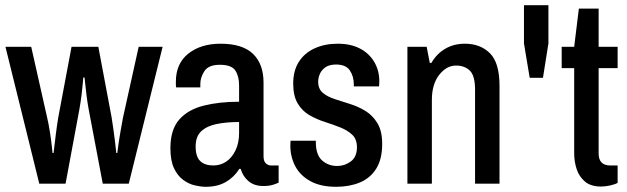

<svg xmlns="http://www.w3.org/2000/svg" viewBox="-20 -706 2409 738"><path d="M131 0 1 -526H100L161 -255Q167 -230 172 -197.5Q177 -165 179.5 -141.5Q182 -118 182 -118H186Q186 -118 188.5 -139.5Q191 -161 195 -193Q199 -225 204 -255L255 -526H358L409 -255Q412 -235 415.5 -211.5Q419 -188 421.5 -166.5Q424 -145 425.5 -131.5Q427 -118 427 -118H431Q431 -118 432.5 -130.5Q434 -143 437 -163.5Q440 -184 444.5 -208.5Q449 -233 453 -255L513 -526H605L475 0H375L321 -285Q316 -312 312.5 -340.5Q309 -369 307 -388.5Q305 -408 305 -408H300Q300 -408 298.5 -388.5Q297 -369 293.5 -341Q290 -313 285 -285L232 0Z M771 12Q752 12 728.5 6.5Q705 1 683.5 -15Q662 -31 648.5 -60Q635 -89 635 -136Q635 -208 669 -246.5Q703 -285 763 -300Q823 -315 899 -315V-378Q899 -413 884.5 -435Q870 -457 825 -457Q782 -457 766 -433Q750 -409 750 -383V-370H657Q656 -375 656 -380Q656 -385 656 -392Q656 -462 704 -500Q752 -538 828 -538Q912 -538 952.5 -499Q993 -460 993 -388V-105Q993 -86 1002 -78Q1011 -70 1021 -70H1051V-4Q1043 0 1028.5 4.5Q1014 9 992 9Q958 9 936 -9Q914 -27 905 -57H900Q880 -25 848 -6.5Q816 12 771 12ZM800 -70Q827 -70 849 -84.5Q871 -99 885 -127.5Q899 -156 899 -195V-237Q851 -237 813.5 -229.5Q776 -222 754 -202Q732 -182 732 -143Q732 -104 749.5 -87Q767 -70 800 -70Z M1272 12Q1212 12 1172.5 -10Q1133 -32 1114.5 -68Q1096 -104 1096 -146Q1096 -155 1096.5 -159.5Q1097 -164 1097 -165H1194V-156Q1195 -109 1219 -88.5Q1243 -68 1276 -68Q1305 -68 1328.5 -85.5Q1352 -103 1352 -140Q1352 -171 1334 -188Q1316 -205 1288.5 -216Q1261 -227 1229.5 -237Q1198 -247 1170 -263Q1142 -279 1124.5 -308Q1107 -337 1107 -385Q1107 -434 1128.5 -468Q1150 -502 1189 -520Q1228 -538 1278 -538Q1328 -538 1363.5 -519.5Q1399 -501 1418.5 -468Q1438 -435 1438 -394Q1438 -388 1437.5 -382Q1437 -376 1437 -374H1340V-381Q1340 -413 1324.5 -435.5Q1309 -458 1272 -458Q1246 -458 1231 -447.5Q1216 -437 1209.5 -422Q1203 -407 1203 -392Q1203 -364 1221 -349Q1239 -334 1267 -325Q1295 -316 1326.5 -306Q1358 -296 1385.5 -279Q1413 -262 1431 -232Q1449 -202 1449 -153Q1449 -94 1426 -57.5Q1403 -21 1363 -4.5Q1323 12 1272 12Z M1546 0V-526H1620L1632 -464H1638Q1659 -500 1692 -519Q1725 -538 1767 -538Q1826 -538 1863 -501.5Q1900 -465 1900 -376V0H1806V-361Q1806 -415 1786 -434.5Q1766 -454 1733 -454Q1696 -454 1668 -418Q1640 -382 1640 -322V0Z M2016 -407 1994 -539V-686H2088V-539L2067 -407Z M2290 11Q2251 11 2228.5 -8Q2206 -27 2196.5 -56Q2187 -85 2187 -117V-444H2139V-526H2187L2205 -673H2281V-526H2354V-444H2281V-116Q2281 -70 2326 -70H2354V-3Q2343 3 2324.5 7Q2306 11 2290 11Z"/></svg>

Font: Archivo Narrow Medium
Style: Regular
Weight: 500
Designer: Hector Gatti
Foundry: Omnibus-Type
Version: Version 3.002